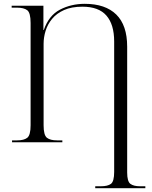

<svg xmlns="http://www.w3.org/2000/svg" viewBox="-20 -744 795 1004"><path d="M478 240V230H508Q543 230 560 217.5Q577 205 577 155V-527Q577 -616 536.5 -662.5Q496 -709 411 -709Q354 -709 315 -691.5Q276 -674 252.5 -645.5Q229 -617 218.5 -583Q208 -549 208 -515V-89Q208 -37 225.5 -23.5Q243 -10 278 -10H306V0H43V-10H70Q105 -10 122.5 -23.5Q140 -37 140 -89V-624Q140 -677 122.5 -690.5Q105 -704 68 -704H41V-714H207V-587H209Q235 -663 293.5 -693.5Q352 -724 423 -724Q531 -724 588 -668Q645 -612 645 -500V158Q645 205 662 217.5Q679 230 712 230H740V240Z"/></svg>

Font: Noto Serif Display Light
Style: Regular
Weight: 300
Designer: Monotype Design Team
Foundry: Monotype Imaging Inc.
Version: Version 2.009